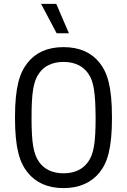

<svg xmlns="http://www.w3.org/2000/svg" viewBox="-20 -954 653 986"><path d="M306 12C388 12 450 -17 491 -68C532 -119 555 -192 555 -350C555 -508 532 -581 491 -632C450 -684 388 -712 306 -712C224 -712 163 -684 122 -632C81 -581 57 -508 57 -350C57 -192 81 -119 122 -68C163 -17 224 12 306 12ZM306 -64C247 -64 205 -87 181 -122C151 -163 142 -224 142 -350C142 -476 151 -537 181 -578C205 -613 247 -636 306 -636C366 -636 407 -613 432 -578C462 -537 470 -476 471 -350C471 -224 462 -163 432 -122C407 -87 366 -64 306 -64ZM334 -783 269 -934H191L271 -783Z"/></svg>

Font: Finlandica
Style: Regular
Weight: 400
Designer: Niklas Ekholm, Juho Hiilivirta, Jaakko Suomalainen
Foundry: Helsinki Type Studio
Version: Version 2.000;Glyphs 3.2 (3202)